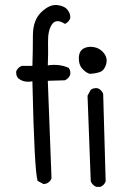

<svg xmlns="http://www.w3.org/2000/svg" viewBox="-20 -721 540 755"><path d="M358.4 13.7Q343.8 7.8 336.9 -7.8L324.2 -344.7L336.9 -368.2Q347.7 -376 364.3 -374Q378.9 -368.2 385.7 -352.5L395.5 -7.8Q389.6 7.8 375 13.7ZM151.4 2.9 127.9 -9.8Q115.2 -47.9 107.4 -401.4Q73.2 -394.5 50.8 -414.1Q42 -424.8 43.9 -441.4Q50.8 -456.1 65.4 -461.9H107.4Q109.4 -521.5 109.4 -581.5Q109.4 -641.6 142.1 -672.9Q174.8 -704.1 204.1 -701.2Q233.4 -698.2 246.1 -681.6Q258.8 -665 255.9 -648.4Q250 -633.8 235.4 -627Q201.2 -649.4 184.6 -625.5Q168 -601.6 168.9 -555.2Q169.9 -508.8 168 -463.9Q213.9 -470.7 250 -454.1Q258.8 -443.4 255.9 -426.8Q250 -412.1 235.4 -405.3L168 -403.3L182.6 -19.5Q176.8 -4.9 162.1 1ZM333 -430.7Q318.4 -434.6 303.7 -450.7Q289.1 -466.8 290 -493.7Q291 -520.5 308.6 -530.3Q326.2 -540 350.1 -535.6Q374 -531.2 389.2 -511.2Q404.3 -491.2 397 -467.3Q389.6 -443.4 372.1 -437.5Q354.5 -431.6 333 -430.7Z"/></svg>

Font: NaikaiFont
Style: Regular
Weight: 400
Version: Version 1.67